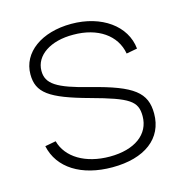

<svg xmlns="http://www.w3.org/2000/svg" viewBox="-89 -636 693 732"><g transform="rotate(-15 257.0 -270.5)"><path d="M267 14C395 14 473 -45 473 -143C473 -226 427 -262 265 -303C137 -335 100 -360 100 -411C100 -472 163 -514 253 -513C349 -513 418 -466 431 -391L474 -399C465 -491 375 -555 256 -555C138 -555 56 -495 56 -409C56 -337 99 -305 253 -263C400 -223 428 -204 428 -145C428 -73 366 -28 268 -28C172 -28 101 -71 83 -138L40 -130C59 -40 145 14 267 14Z"/></g></svg>

Font: Hauora ExtraLight
Style: Regular
Weight: 200
Designer: Mikhail Sharanda
Foundry: WCYS & Co.
Version: Version 1.010